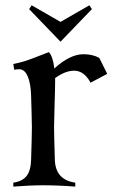

<svg xmlns="http://www.w3.org/2000/svg" viewBox="-20 -691 430 711"><path d="M161.1 -498Q176.3 -481 181.2 -437.5Q239.3 -490.2 289.1 -490.2Q323.2 -490.2 347.7 -476.6L377 -417.5L315.4 -384.8Q291.5 -429.2 254.4 -429.2Q221.7 -429.2 184.1 -401.9V-388.2Q184.1 -362.3 182.1 -302.7Q180.2 -243.2 180.2 -219.7Q180.2 -193.8 183.1 -100.1Q185.1 -24.9 258.8 -14.6V0Q195.3 -4.9 139.2 -4.9Q92.8 -4.9 29.3 0V-14.6Q63 -19.5 78.6 -39.6Q94.2 -59.6 95.2 -100.1Q98.1 -193.8 98.1 -219.7Q98.1 -242.7 96.9 -277.6Q95.7 -312.5 95.2 -335.9Q94.2 -379.9 83 -407.2Q71.8 -434.6 51.3 -434.6Q41.5 -434.6 32.7 -432.6L29.3 -454.1Q52.7 -458.5 73.2 -465.1Q93.8 -471.7 121.8 -482.9Q149.9 -494.1 161.1 -498ZM204.1 -536.6 87.9 -657.2 97.2 -671.4 204.1 -609.9 311 -671.4 320.3 -657.2Z"/></svg>

Font: Flanker
Style: Regular
Weight: 400
Designer: Flanker
Foundry: Flanker
Version: Version 2.027